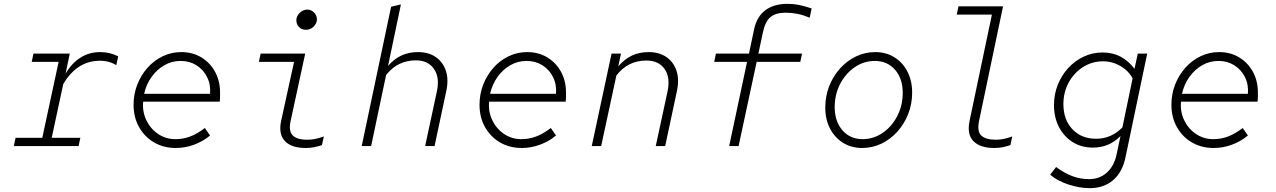

<svg xmlns="http://www.w3.org/2000/svg" viewBox="-20 -760 6640 999"><path d="M52 0 61 -43H200L285 -438H145L154 -481H343L321 -376Q351 -429 397 -459Q443 -489 501 -489Q526 -489 549.5 -483.5Q573 -478 595 -467L585 -421Q572 -429 558.5 -434Q545 -439 531 -441.5Q517 -444 501 -444Q439 -444 391 -412.5Q343 -381 309 -322L249 -43H398L389 0Z M895 10Q832 10 782.5 -18.5Q733 -47 704 -98Q675 -149 675 -215Q675 -271 694.5 -320.5Q714 -370 748 -408Q782 -446 827 -467.5Q872 -489 923 -489Q982 -489 1027.5 -461.5Q1073 -434 1099 -386.5Q1125 -339 1125 -278Q1125 -267 1125 -256Q1125 -245 1123 -231H725Q720 -180 741 -135.5Q762 -91 802 -63.5Q842 -36 893 -36Q933 -36 969 -49.5Q1005 -63 1046 -94L1073 -55Q1036 -24 989.5 -7Q943 10 895 10ZM730 -272H1073Q1077 -320 1057.5 -359Q1038 -398 1002 -420.5Q966 -443 920 -443Q874 -443 835 -420.5Q796 -398 768.5 -359.5Q741 -321 730 -272Z M1571 -605Q1550 -605 1536 -619Q1522 -633 1522 -655Q1522 -669 1530 -681.5Q1538 -694 1551 -702Q1564 -710 1579 -710Q1599 -710 1614 -695Q1629 -680 1629 -660Q1629 -646 1621 -633Q1613 -620 1600 -612.5Q1587 -605 1571 -605ZM1571 10Q1495 10 1461.5 -27Q1428 -64 1443 -132L1510 -438H1327L1336 -481H1568L1492 -130Q1481 -80 1502 -56.5Q1523 -33 1579 -33Q1600 -33 1620 -37Q1640 -41 1665 -50L1655 -5Q1634 2 1614 6Q1594 10 1571 10Z M1862 0 2015 -725 2066 -737 1999 -417Q2032 -455 2070.5 -472Q2109 -489 2155 -489Q2210 -489 2247.5 -463Q2285 -437 2300 -391.5Q2315 -346 2302 -286L2241 0H2192L2253 -284Q2269 -357 2238 -401.5Q2207 -446 2144 -446Q2098 -446 2059 -427.5Q2020 -409 1989 -370L1911 0Z M2695 10Q2632 10 2582.5 -18.5Q2533 -47 2504 -98Q2475 -149 2475 -215Q2475 -271 2494.5 -320.5Q2514 -370 2548 -408Q2582 -446 2627 -467.5Q2672 -489 2723 -489Q2782 -489 2827.5 -461.5Q2873 -434 2899 -386.5Q2925 -339 2925 -278Q2925 -267 2925 -256Q2925 -245 2923 -231H2525Q2520 -180 2541 -135.5Q2562 -91 2602 -63.5Q2642 -36 2693 -36Q2733 -36 2769 -49.5Q2805 -63 2846 -94L2873 -55Q2836 -24 2789.5 -7Q2743 10 2695 10ZM2530 -272H2873Q2877 -320 2857.5 -359Q2838 -398 2802 -420.5Q2766 -443 2720 -443Q2674 -443 2635 -420.5Q2596 -398 2568.5 -359.5Q2541 -321 2530 -272Z M3059 0 3162 -481H3211L3197 -415Q3231 -454 3269.5 -471.5Q3308 -489 3355 -489Q3410 -489 3447.5 -463Q3485 -437 3500 -391.5Q3515 -346 3502 -286L3441 0H3392L3453 -283Q3469 -357 3438 -401Q3407 -445 3344 -445Q3246 -445 3187 -367L3108 0Z M3774 0 3867 -438H3696L3705 -481H3877L3904 -609Q3918 -674 3962.5 -707Q4007 -740 4077 -740Q4109 -740 4138.5 -734Q4168 -728 4203 -716L4193 -668Q4159 -682 4129 -688Q4099 -694 4067 -694Q4018 -694 3990 -672Q3962 -650 3950 -594L3926 -481H4153L4144 -438H3917L3823 0Z M4466 10Q4410 10 4366.5 -17Q4323 -44 4298.5 -91.5Q4274 -139 4274 -201Q4274 -260 4294.5 -312Q4315 -364 4351 -404Q4387 -444 4434 -466.5Q4481 -489 4534 -489Q4590 -489 4633.5 -462Q4677 -435 4701.5 -387.5Q4726 -340 4726 -278Q4726 -219 4705.5 -167Q4685 -115 4649 -75Q4613 -35 4566 -12.5Q4519 10 4466 10ZM4468 -36Q4525 -36 4572.5 -68.5Q4620 -101 4648.5 -156Q4677 -211 4677 -277Q4677 -351 4637 -397Q4597 -443 4532 -443Q4475 -443 4427.5 -410.5Q4380 -378 4351.5 -323.5Q4323 -269 4323 -202Q4323 -129 4363 -82.5Q4403 -36 4468 -36Z M5153 10Q5080 10 5045 -25.5Q5010 -61 5025 -132L5141 -684H4958L4967 -727H5199L5074 -130Q5063 -75 5086.5 -54Q5110 -33 5161 -33Q5182 -33 5202 -37Q5222 -41 5247 -50L5237 -5Q5217 2 5196.5 6Q5176 10 5153 10Z M5650 219Q5598 219 5540.5 200.5Q5483 182 5444 149L5475 109Q5518 141 5559.5 156.5Q5601 172 5647 172Q5701 172 5738.5 138.5Q5776 105 5789 47L5810 -52Q5779 -21 5743.5 -6.5Q5708 8 5667 8Q5607 8 5561.5 -20.5Q5516 -49 5490 -99Q5464 -149 5464 -213Q5464 -270 5484 -319.5Q5504 -369 5538.5 -406.5Q5573 -444 5619 -465.5Q5665 -487 5717 -487Q5770 -487 5811 -465Q5852 -443 5883 -402L5900 -481H5949L5836 59Q5820 136 5771.5 177.5Q5723 219 5650 219ZM5683 -38Q5762 -38 5820 -97L5873 -352Q5853 -391 5810.5 -416Q5768 -441 5720 -441Q5662 -441 5615 -411Q5568 -381 5540.5 -330.5Q5513 -280 5513 -218Q5513 -137 5560 -87.5Q5607 -38 5683 -38Z M6295 10Q6232 10 6182.5 -18.5Q6133 -47 6104 -98Q6075 -149 6075 -215Q6075 -271 6094.5 -320.5Q6114 -370 6148 -408Q6182 -446 6227 -467.5Q6272 -489 6323 -489Q6382 -489 6427.5 -461.5Q6473 -434 6499 -386.5Q6525 -339 6525 -278Q6525 -267 6525 -256Q6525 -245 6523 -231H6125Q6120 -180 6141 -135.5Q6162 -91 6202 -63.5Q6242 -36 6293 -36Q6333 -36 6369 -49.5Q6405 -63 6446 -94L6473 -55Q6436 -24 6389.5 -7Q6343 10 6295 10ZM6130 -272H6473Q6477 -320 6457.5 -359Q6438 -398 6402 -420.5Q6366 -443 6320 -443Q6274 -443 6235 -420.5Q6196 -398 6168.5 -359.5Q6141 -321 6130 -272Z"/></svg>

Font: Red Hat Mono
Style: Italic
Weight: 300
Italic angle: -12°
Monospace: yes
Designer: Pentagram, MCKL
Foundry: Pentagram, MCKL
Version: Version 1.023